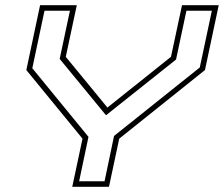

<svg xmlns="http://www.w3.org/2000/svg" viewBox="-20 -720 863 740"><path d="M258.5 0 298 -185.5 81.5 -450 134.5 -700H276L233.5 -501L394 -305.5L639 -501L681.5 -700H823L770 -450L439.5 -185.5L400 0ZM285 -21.5H383L419.5 -196L750 -460L796.5 -678.5H698.5L658.5 -490.5L389.5 -276.5H388L210 -493L249.5 -678.5H151.5L104.5 -457L321 -192.5Z"/></svg>

Font: Tourney Expanded ExtraLight
Style: Italic
Weight: 200
Width: 7
Italic angle: -12°
Designer: Tyler Finck
Foundry: Etcetera Type Co
Version: Version 1.010; ttfautohint (v1.8.3)